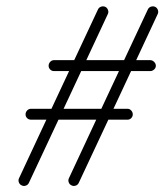

<svg xmlns="http://www.w3.org/2000/svg" viewBox="-20 -579 528 616"><path d="M80 -195Q72 -195 67 -200Q62 -205 62 -212Q62 -219 67 -224.5Q72 -230 80 -230Q157 -230 234 -230Q311 -230 389 -230Q389 -230 389 -230Q389 -230 389 -230Q396 -230 401 -224.5Q406 -219 406 -212Q406 -205 401 -200Q396 -195 389 -195Q311 -195 234 -195Q157 -195 80 -195Q80 -195 80 -195Q80 -195 80 -195ZM153 -351Q146 -351 141 -356Q136 -361 136 -368Q136 -375 141 -380.5Q146 -386 153 -386Q230 -386 307.5 -386Q385 -386 462 -386Q462 -386 462 -386Q462 -386 462 -386Q469 -386 474.5 -380.5Q480 -375 480 -368Q480 -361 474.5 -356Q469 -351 462 -351Q385 -351 307.5 -351Q230 -351 153 -351Q153 -351 153 -351Q153 -351 153 -351ZM454 -548Q457 -555 464 -557.5Q471 -560 478 -557Q484 -554 486.5 -547Q489 -540 486 -534Q423 -398 359.5 -263Q296 -128 233 7Q233 7 233 7Q233 7 233 7Q230 14 223 16.5Q216 19 210 16Q203 13 200.5 6Q198 -1 201 -7Q264 -143 327.5 -278Q391 -413 454 -548Q454 -548 454 -548Q454 -548 454 -548ZM294 -548Q297 -555 304 -557.5Q311 -560 318 -557Q324 -554 326.5 -547Q329 -540 326 -534Q263 -398 199.5 -263Q136 -128 73 7Q73 7 73 7Q73 7 73 7Q70 14 63 16.5Q56 19 50 16Q43 13 40.5 6Q38 -1 41 -7Q104 -143 167.5 -278Q231 -413 294 -548Q294 -548 294 -548Q294 -548 294 -548Z"/></svg>

Font: FRB American Cursive
Style: Italic
Weight: 400
Italic angle: -25°
Version: Version 2.0;Modular Font Editor K font №1